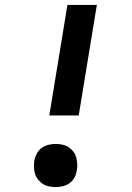

<svg xmlns="http://www.w3.org/2000/svg" viewBox="-20 -755 540 783"><path d="M181 -284 255 -735H375L301 -284ZM207 8Q193 8 179 5Q165 2 154.5 -5Q144 -12 135.5 -22.5Q127 -33 123 -46Q119 -59 118.5 -73Q118 -87 120 -101Q123 -116 130.5 -129.5Q138 -143 150.5 -152Q163 -161 178 -164.5Q193 -168 207 -168Q221 -168 235 -165Q249 -162 259.5 -155Q270 -148 278.5 -137.5Q287 -127 290.5 -114Q294 -101 295 -87Q296 -73 293 -59Q291 -44 283.5 -30.5Q276 -17 263.5 -8Q251 1 236 4.5Q221 8 207 8Z"/></svg>

Font: Iosevka Aile Oblique
Style: Bold
Weight: 700
Italic angle: -9°
Designer: Belleve Invis
Foundry: Belleve Invis
Version: Version 31.1.0; ttfautohint (v1.8.4)